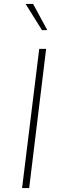

<svg xmlns="http://www.w3.org/2000/svg" viewBox="-20 -954 308 974"><path d="M179 -706H214L128 0H92ZM148 -934 220 -801H193L110 -934Z"/></svg>

Font: Josefin Sans Thin ExtraLight
Style: Italic
Weight: 250
Italic angle: -7°
Version: Version 2.000